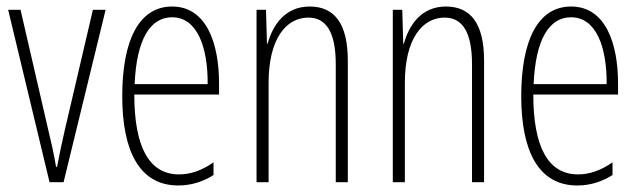

<svg xmlns="http://www.w3.org/2000/svg" viewBox="-20 -559 1961 589"><path d="M132 0H175L304 -529H265L179 -161C170 -122 162 -84 155 -47H152C145 -89 136 -128 127 -165L43 -529H5Z M508 -539C405 -539 355 -433 355 -264C355 -97 407 10 527 10C569 10 605 -3 635 -22V-61C599 -36 565 -24 529 -24C437 -24 392 -109 392 -269H652V-303C652 -425 614 -539 508 -539ZM508 -506C586 -506 618 -412 617 -301H393C399 -439 441 -506 508 -506Z M930 -539C855 -539 817 -483 801 -425H799L796 -529H767V0H804V-305C804 -439 857 -505 926 -505C979 -505 1010 -463 1010 -362V0H1047V-373C1047 -488 1005 -539 930 -539Z M1348 -539C1273 -539 1235 -483 1219 -425H1217L1214 -529H1185V0H1222V-305C1222 -439 1275 -505 1344 -505C1397 -505 1428 -463 1428 -362V0H1465V-373C1465 -488 1423 -539 1348 -539Z M1732 -539C1629 -539 1579 -433 1579 -264C1579 -97 1631 10 1751 10C1793 10 1829 -3 1859 -22V-61C1823 -36 1789 -24 1753 -24C1661 -24 1616 -109 1616 -269H1876V-303C1876 -425 1838 -539 1732 -539ZM1732 -506C1810 -506 1842 -412 1841 -301H1617C1623 -439 1665 -506 1732 -506Z"/></svg>

Font: Noto Sans Hebrew ExtraCondensed ExtraLight
Style: Regular
Weight: 200
Width: 2
Designer: Monotype Design Team
Foundry: Monotype Imaging Inc.
Version: Version 2.004